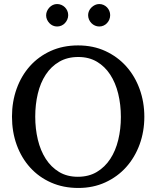

<svg xmlns="http://www.w3.org/2000/svg" viewBox="-20 -911 771 947"><path d="M576.2 -334Q576.2 -395 563 -449Q549.8 -502.9 523.4 -543.2Q497.1 -583.5 457.8 -606.7Q418.5 -629.9 366.2 -629.9Q312 -629.9 272 -606.4Q231.9 -583 205.6 -542.7Q179.2 -502.4 166.5 -449Q153.8 -395.5 153.8 -335.9Q153.8 -275.9 166.7 -221.9Q179.7 -168 205.8 -127.4Q231.9 -86.9 271.2 -63Q310.5 -39.1 363.8 -39.1Q418 -39.1 457.8 -63Q497.6 -86.9 523.9 -127.2Q550.3 -167.5 563.2 -220.9Q576.2 -274.4 576.2 -334ZM691.9 -335Q691.9 -262.2 668.5 -198.2Q645 -134.3 602.3 -86.7Q559.6 -39.1 499.5 -11.5Q439.5 16.1 366.2 16.1Q292.5 16.1 232.2 -10.5Q171.9 -37.1 128.9 -84.5Q85.9 -131.8 62.5 -196Q39.1 -260.3 39.1 -335.9Q39.1 -409.2 62 -473.1Q85 -537.1 127.4 -584.7Q169.9 -632.3 230.2 -659.7Q290.5 -687 365.2 -687Q439.5 -687 499.8 -659.2Q560.1 -631.3 602.8 -583.5Q645.5 -535.6 668.7 -471.7Q691.9 -407.7 691.9 -335ZM316.4 -836.4Q316.4 -825.2 312 -814.9Q307.6 -804.7 300.3 -796.9Q293 -789.1 283 -784.7Q272.9 -780.3 261.7 -780.3Q250.5 -780.3 240.7 -784.7Q231 -789.1 223.6 -796.9Q216.3 -804.7 211.9 -814.5Q207.5 -824.2 207.5 -835.4Q207.5 -846.2 211.9 -856.2Q216.3 -866.2 223.6 -874Q231 -881.8 240.7 -886.5Q250.5 -891.1 261.7 -891.1Q272.9 -891.1 283 -886.7Q293 -882.3 300.3 -875Q307.6 -867.7 312 -857.7Q316.4 -847.7 316.4 -836.4ZM523.4 -836.4Q523.4 -825.2 519.3 -814.9Q515.1 -804.7 507.8 -796.9Q500.5 -789.1 490.7 -784.7Q481 -780.3 469.7 -780.3Q458.5 -780.3 448.5 -784.7Q438.5 -789.1 430.9 -796.9Q423.3 -804.7 418.9 -814.9Q414.6 -825.2 414.6 -836.4Q414.6 -846.7 418.9 -856.7Q423.3 -866.7 431.2 -874.3Q439 -881.8 448.7 -886.5Q458.5 -891.1 469.7 -891.1Q481 -891.1 490.7 -886.7Q500.5 -882.3 507.8 -874.8Q515.1 -867.2 519.3 -857.2Q523.4 -847.2 523.4 -836.4Z"/></svg>

Font: BabelStone Ogham
Style: Regular
Weight: 400
Designer: Andrew West
Foundry: BabelStone
Version: Version 2.02 March 14, 2022